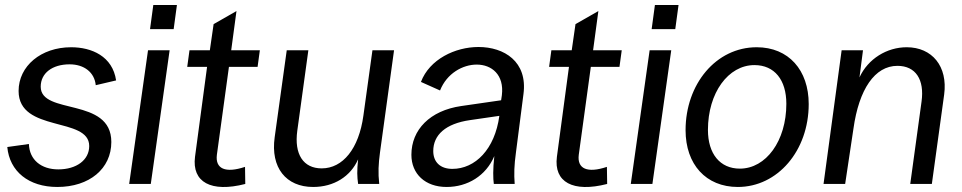

<svg xmlns="http://www.w3.org/2000/svg" viewBox="-20 -732 3826 764"><path d="M208 12C336 12 423 -61 423 -167C423 -347 142 -273 142 -387C142 -441 188 -476 257 -476C315 -476 356 -444 361 -393L442 -412C428 -508 345 -544 263 -544C143 -544 54 -469 54 -370C54 -203 335 -269 335 -151C335 -95 284 -58 212 -58C144 -58 97 -96 95 -159L9 -147C18 -50 94 12 208 12Z M494 0H580L655 -532H569ZM577 -616H671L684 -712H590Z M956 0 955 -68C877 -42 836 -60 843 -116L891 -466H1005L1014 -532H900L921 -688L830 -636L815 -532H734L725 -466H804L756 -108C743 -7 820 35 956 0Z M1226 12C1309 12 1375 -30 1405 -98C1400 -52 1401 -29 1405 0H1489C1484 -45 1486 -80 1492 -125L1548 -532H1462L1426 -272C1408 -140 1344 -62 1260 -62C1187 -62 1150 -118 1163 -212L1207 -532H1121L1073 -186C1056 -65 1118 12 1226 12Z M1757 12C1841 12 1914 -33 1947 -111C1941 -58 1942 -21 1945 0H2028C2025 -40 2026 -74 2033 -125L2063 -358C2080 -487 1986 -545 1884 -545C1791 -545 1689 -496 1655 -406L1731 -372C1758 -440 1821 -475 1877 -475C1936 -475 1987 -435 1977 -353L1974 -333L1815 -310C1691 -292 1617 -216 1617 -116C1617 -40 1672 12 1757 12ZM1704 -131C1704 -195 1753 -240 1850 -254L1967 -271C1949 -138 1871 -60 1780 -60C1732 -60 1704 -87 1704 -131Z M2396 0 2395 -68C2317 -42 2276 -60 2283 -116L2331 -466H2445L2454 -532H2340L2361 -688L2270 -636L2255 -532H2174L2165 -466H2244L2196 -108C2183 -7 2260 35 2396 0Z M2490 0H2576L2651 -532H2565ZM2573 -616H2667L2680 -712H2586Z M2916 12C3074 12 3198 -132 3198 -318C3198 -453 3118 -544 2991 -544C2829 -544 2708 -397 2708 -214C2708 -78 2789 12 2916 12ZM2924 -61C2845 -61 2797 -120 2797 -215C2797 -363 2878 -473 2982 -473C3062 -473 3109 -414 3109 -319C3109 -171 3028 -61 2924 -61Z M3257 0H3343L3376 -220C3398 -377 3461 -470 3551 -470C3624 -470 3659 -415 3647 -328L3602 0H3688L3737 -356C3752 -468 3689 -544 3588 -544C3509 -544 3434 -498 3400 -424L3414 -532H3329Z"/></svg>

Font: Ronzino Oblique
Style: Italic
Weight: 400
Italic angle: -8°
Designer: Nunzio Mazzaferro
Foundry: Collletttivo
Version: Version 1.000;Glyphs 3.3 (3337)